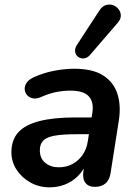

<svg xmlns="http://www.w3.org/2000/svg" viewBox="-20 -794 587 824"><path d="M193 10Q148 10 111 -10.5Q74 -31 51.5 -65Q29 -99 29 -141Q29 -193 58 -225.5Q87 -258 148 -274Q209 -290 304 -290H384L373 -218H310Q251 -218 216 -212Q181 -206 166 -191Q151 -176 151 -149Q151 -114 174.5 -95Q198 -76 232 -76Q264 -76 290 -89.5Q316 -103 334 -128.5Q352 -154 357 -189L376 -308Q384 -355 361.5 -380Q339 -405 283 -405Q250 -405 219 -398.5Q188 -392 155 -377Q136 -369 121 -372Q106 -375 96.5 -385.5Q87 -396 86 -410.5Q85 -425 94.5 -439Q104 -453 126 -463Q168 -482 213.5 -490.5Q259 -499 299 -499Q378 -499 423 -470Q468 -441 484 -391Q500 -341 490 -277L455 -54Q451 -23 433.5 -7.5Q416 8 387 8Q360 8 346.5 -9.5Q333 -27 338 -61L348 -124L355 -104Q341 -65 315.5 -39.5Q290 -14 258.5 -2Q227 10 193 10ZM367 -559Q355 -545 341 -543.5Q327 -542 316 -549.5Q305 -557 302.5 -571Q300 -585 310 -601L406 -748Q418 -767 434 -772Q450 -777 464.5 -772Q479 -767 488.5 -755Q498 -743 498.5 -727.5Q499 -712 485 -696Z"/></svg>

Font: Nunito ExtraLight
Style: Italic
Weight: 200
Italic angle: -9°
Designer: Vernon Adams
Foundry: Vernon Adams
Version: Version 3.602